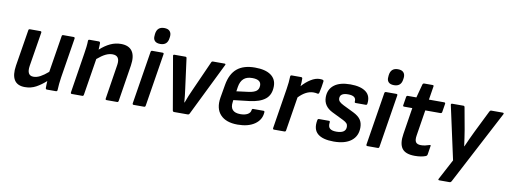

<svg xmlns="http://www.w3.org/2000/svg" viewBox="-68 -1097 4451 1673"><g transform="rotate(10 2157.5 -260.5)"><path d="M165 12Q98 12 71 -31.5Q44 -75 57 -159L109 -480Q110 -492 122 -492H213Q226 -492 224 -480L175 -177Q162 -90 223 -90Q252 -90 283 -106.5Q314 -123 352 -156L404 -480Q405 -492 416 -492H508Q520 -492 519 -480L462 -125Q453 -66 451 -12Q450 0 438 0H359Q348 0 347 -12Q347 -26 347.5 -42Q348 -58 349 -74Q307 -36 263 -12Q219 12 165 12Z M579 0Q568 0 569 -12L625 -367Q630 -395 633.5 -427Q637 -459 637 -480Q637 -492 650 -492H731Q742 -492 744 -480Q744 -471 743.5 -454.5Q743 -438 742 -421Q787 -462 832 -483Q877 -504 926 -504Q996 -504 1026 -461Q1056 -418 1043 -334L992 -12Q990 0 980 0H887Q875 0 877 -12L925 -318Q938 -402 869 -402Q839 -402 808 -387Q777 -372 736 -337L684 -12Q682 0 672 0Z M1126 0Q1115 0 1116 -12L1191 -480Q1193 -492 1204 -492H1295Q1308 -492 1306 -480L1231 -12Q1229 0 1219 0ZM1262 -563Q1228 -563 1212.5 -580Q1197 -597 1201 -627L1202 -641Q1210 -706 1273 -706Q1307 -706 1322.5 -688.5Q1338 -671 1335 -641L1333 -627Q1325 -563 1262 -563Z M1484 0Q1474 0 1471 -10L1390 -480Q1388 -492 1401 -492H1497Q1508 -492 1509 -482L1544 -218Q1548 -188 1551.5 -158Q1555 -128 1557 -98H1560Q1571 -129 1583 -158.5Q1595 -188 1609 -218L1727 -482Q1731 -492 1741 -492H1843Q1857 -492 1851 -480L1620 -10Q1615 0 1604 0Z M2047 12Q1944 12 1894 -42Q1844 -96 1860 -194L1880 -310Q1897 -409 1954 -456.5Q2011 -504 2112 -504Q2204 -504 2252.5 -469.5Q2301 -435 2301 -372Q2301 -296 2253.5 -257.5Q2206 -219 2113 -208L1974 -192L1972 -175Q1958 -82 2056 -82Q2094 -82 2118.5 -95.5Q2143 -109 2146 -133Q2147 -146 2158 -146H2249Q2260 -146 2259 -134Q2255 -67 2198 -27.5Q2141 12 2047 12ZM1987 -272 2096 -286Q2142 -293 2162 -309.5Q2182 -326 2182 -358Q2182 -410 2104 -410Q2055 -410 2028 -385.5Q2001 -361 1993 -312Z M2368 0Q2357 0 2358 -12L2415 -369Q2420 -399 2422.5 -426Q2425 -453 2426 -480Q2426 -492 2439 -492H2521Q2532 -492 2533 -481Q2534 -448 2530 -413Q2565 -453 2606 -478.5Q2647 -504 2684 -504Q2704 -504 2712 -501Q2721 -497 2719 -486Q2716 -463 2711.5 -436Q2707 -409 2701 -385Q2697 -372 2686 -375Q2671 -379 2651 -379Q2585 -379 2521 -312L2473 -12Q2471 0 2461 0Z M2897 12Q2799 12 2754.5 -26.5Q2710 -65 2725 -146Q2727 -159 2738 -159H2826Q2837 -159 2835 -146Q2830 -108 2848 -92.5Q2866 -77 2905 -77Q2989 -77 2989 -134Q2989 -152 2979.5 -163.5Q2970 -175 2946 -187L2844 -237Q2763 -277 2763 -357Q2763 -427 2813 -465.5Q2863 -504 2956 -504Q3047 -504 3093.5 -469Q3140 -434 3130 -363Q3128 -352 3118 -352H3029Q3018 -352 3019 -363Q3025 -415 2951 -415Q2880 -415 2880 -368Q2880 -351 2891.5 -339Q2903 -327 2929 -314L3023 -268Q3067 -246 3086.5 -218Q3106 -190 3106 -148Q3106 -72 3051.5 -30Q2997 12 2897 12Z M3194 0Q3183 0 3184 -12L3259 -480Q3261 -492 3272 -492H3363Q3376 -492 3374 -480L3299 -12Q3297 0 3287 0ZM3330 -563Q3296 -563 3280.5 -580Q3265 -597 3269 -627L3270 -641Q3278 -706 3341 -706Q3375 -706 3390.5 -688.5Q3406 -671 3403 -641L3401 -627Q3393 -563 3330 -563Z M3615 12Q3531 12 3501 -30.5Q3471 -73 3485 -159L3522 -394H3450Q3438 -394 3440 -405L3452 -480Q3454 -492 3465 -492H3541L3573 -612Q3577 -623 3587 -623H3661Q3674 -623 3671 -611L3652 -492H3786Q3799 -492 3797 -480L3785 -405Q3782 -394 3772 -394H3637L3601 -167Q3594 -125 3606 -107Q3618 -89 3652 -89Q3670 -89 3689 -93Q3708 -97 3725 -103Q3739 -109 3736 -94L3724 -18Q3722 -9 3713 -4Q3673 12 3615 12Z M3863 185Q3849 185 3856 172L3951 -7L3848 -479Q3845 -492 3859 -492H3957Q3967 -492 3969 -481L4004 -288Q4010 -253 4015 -217.5Q4020 -182 4025 -145H4027Q4059 -218 4092 -286L4189 -482Q4194 -492 4204 -492H4305Q4311 -492 4313.5 -488.5Q4316 -485 4313 -479L3970 175Q3964 185 3954 185Z"/></g></svg>

Font: Sofia Sans
Style: Bold Italic
Weight: 700
Italic angle: -9°
Designer: Botio Nikoltchev, Ani Petrova
Foundry: lettersoup
Version: Version 4.101; ttfautohint (v1.8.4.7-5d5b)